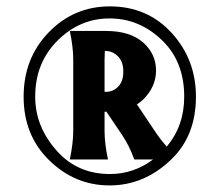

<svg xmlns="http://www.w3.org/2000/svg" viewBox="-20 -767 685 599"><path d="M306.2 -480.5H311Q333.5 -480.5 349.6 -497.6Q364.7 -513.7 364.7 -543.9Q364.7 -574.2 348.4 -590.8Q332 -607.4 311 -607.9H307.1Q306.2 -593.8 306.2 -581.1ZM321.8 -709.5Q229 -709.5 159.7 -640.6Q89.8 -571.3 89.8 -465.3Q89.8 -371.1 158.2 -295.4Q222.2 -224.1 322.8 -224.1Q397 -224.1 457.5 -269.5H398.9Q383.3 -312.5 362.3 -343.8L312 -418.5H306.2V-358.4Q306.2 -319.8 316.9 -269.5H197.8Q208.5 -320.3 208.5 -358.9V-581.1Q208.5 -620.1 197.8 -670.4H311Q385.7 -670.4 426.8 -634.3Q466.8 -598.6 466.8 -547.1Q466.8 -495.6 425.8 -455.6Q417 -447.3 407.2 -441.4L468.3 -350.1Q481 -331.5 500 -309.6Q554.7 -374 554.7 -465.3Q554.7 -573.2 487.8 -639.2Q416.5 -709.5 321.8 -709.5ZM322.8 -747.1Q440.9 -747.1 517.1 -662.6Q591.3 -580.1 591.3 -465.3Q591.3 -342.3 512.7 -268.1Q429.2 -188.5 321.8 -188.5Q212.9 -188.5 132.3 -268.1Q53.7 -345.7 53.7 -465.3Q53.7 -584.5 130.9 -665Q209.5 -747.1 322.8 -747.1Z"/></svg>

Font: Classica
Style: Bold
Weight: 700
Designer: Wojciech Kalinowski "wmk69" (wmk69@o2.pl)
Foundry: Wojciech Kalinowski "wmk69" (wmk69@o2.pl)
Version: Version 2.1.1; 2021-05-14